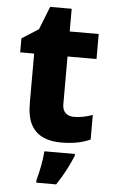

<svg xmlns="http://www.w3.org/2000/svg" viewBox="-59 -702 565 963"><g transform="rotate(5 223.0 -221.0)"><path d="M320.8 -124C285.2 -124 262.2 -143.1 262.2 -182.1V-422.9H408.2V-548.8H262.2V-663.1H153.8L107.9 -546.9L23.9 -493.2V-422.9H94.2V-175.8C94.2 -127.4 101.6 -89.8 116.7 -63C146.5 -9.8 200.7 9.8 269 9.8C333 9.8 378.4 -2 414.1 -18.1V-142.1C383.3 -130.9 354.5 -124 320.8 -124ZM341.8 61H188C186.5 81.5 183.6 106 178.2 134.3C172.9 162.6 167 187 161.1 208V221.2H261.2C296.9 168 320.8 120.1 341.8 70.8Z"/></g></svg>

Font: Noto Reveo Sans
Style: Regular
Weight: 800
Designer: Monotype Design Team
Foundry: Monotype Imaging Inc.
Version: Version 2.007